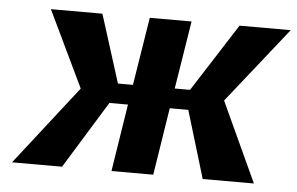

<svg xmlns="http://www.w3.org/2000/svg" viewBox="-43 -589 1006 650"><g transform="rotate(5 460.0 -264.0)"><path d="M19 0H189L330 -229H393L357 0H499L535 -229H598L667 0H841L716 -271L920 -528H746L598 -297H546L583 -528H441L404 -297H353L280 -528H105L229 -269Z"/></g></svg>

Font: Aerodynamic
Style: Obl
Weight: 500
Designer: Google
Version: Version 2.000980; 2014